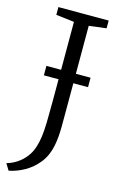

<svg xmlns="http://www.w3.org/2000/svg" viewBox="-148 -799 640 1029"><g transform="rotate(15 172.0 -285.0)"><path d="M-11 137Q18.5 129 45.2 111.5Q72 94 92.2 68.2Q112.5 42.5 123 9Q132 -19.5 136.2 -51.5Q140.5 -83.5 141.8 -131Q143 -178.5 143 -253V-688L42 -700V-743H321V-700L225 -688V-275Q225 -192 224.8 -129.8Q224.5 -67.5 215 -21Q203.5 36.5 171.5 76.8Q139.5 117 96.8 141Q54 165 11 173ZM306.5 -422V-369.5H61.5V-422Z"/></g></svg>

Font: Merriweather Light
Style: Regular
Weight: 300
Version: Version 2.100